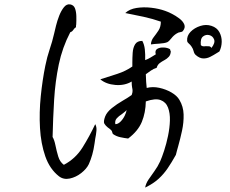

<svg xmlns="http://www.w3.org/2000/svg" viewBox="-20 -767 1040 869"><path d="M792 -315Q810 -285 811 -249Q812 -213 804 -176Q796 -139 787 -107Q784 -96 781 -85.5Q778 -75 776 -66Q757 -32 739 -5.5Q721 21 697.5 42.5Q674 64 637 82Q640 64 652 46Q664 28 679 7.5Q694 -13 705 -37Q713 -55 723 -85.5Q733 -116 740.5 -152Q748 -188 749 -221.5Q750 -255 740.5 -280Q731 -305 707 -314Q683 -323 640 -308Q639 -257 622 -215.5Q605 -174 560 -140Q543 -142 524.5 -146Q506 -150 492 -160Q489 -162 488 -168.5Q487 -175 482 -179Q479 -182 475 -185Q471 -188 468 -190Q458 -198 452.5 -207Q447 -216 456 -240Q464 -260 486.5 -278Q509 -296 535 -311Q561 -326 576 -337Q580 -348 580 -355.5Q580 -363 578 -371Q577 -376 576.5 -382.5Q576 -389 576 -398Q544 -379 502 -382.5Q460 -386 434 -408Q472 -420 510.5 -432.5Q549 -445 579 -466Q579 -470 579 -474.5Q579 -479 579 -484Q579 -505 580.5 -528Q582 -551 591.5 -566.5Q601 -582 624 -582Q633 -566 635.5 -543.5Q638 -521 637 -495Q651 -500 662 -507Q673 -514 685 -521Q680 -539 692 -546Q704 -553 721.5 -552Q739 -551 750 -544Q749 -538 753 -537Q753 -520 744.5 -510.5Q736 -501 724.5 -495Q713 -489 703 -481.5Q693 -474 689 -460Q675 -456 663 -447.5Q651 -439 640 -431Q641 -407 641.5 -396.5Q642 -386 644 -369Q671 -376 701 -369.5Q731 -363 756 -348.5Q781 -334 792 -315ZM411 -205Q418 -193 416.5 -175.5Q415 -158 411 -139Q410 -134 409.5 -128.5Q409 -123 408 -118Q404 -90 397.5 -67Q391 -44 382 -24Q372 -3 348 16Q324 35 296 41Q268 47 247 31Q205 -2 185 -59.5Q165 -117 161 -187.5Q157 -258 164.5 -331.5Q172 -405 185 -469Q193 -509 205 -544.5Q217 -580 224 -611Q224 -612 225 -615Q228 -628 233.5 -650.5Q239 -673 248 -696Q257 -719 269.5 -734.5Q282 -750 298 -747Q314 -744 319.5 -729Q325 -714 325.5 -694Q326 -674 325 -657Q324 -654 324 -650.5Q324 -647 324 -644Q317 -640 312 -632Q307 -624 298 -621Q262 -552 246 -475Q230 -398 225 -315.5Q220 -233 218 -147Q226 -134 231 -109Q236 -84 243.5 -59Q251 -34 269 -21Q322 -49 353.5 -99.5Q385 -150 411 -205ZM808 -627Q804 -622 796 -621.5Q788 -621 779 -615Q766 -607 755.5 -593.5Q745 -580 737 -576Q725 -571 701 -569.5Q677 -568 663 -566Q664 -584 675 -598Q686 -612 697 -628.5Q708 -645 708 -669Q671 -682 630 -691Q589 -700 547 -708Q566 -726 598 -731Q630 -736 664.5 -732Q699 -728 727 -718Q739 -714 757 -705Q775 -696 791.5 -683.5Q808 -671 814 -656.5Q820 -642 808 -627ZM973 -534Q970 -532 966.5 -530Q963 -528 960 -526Q946 -517 931 -509.5Q916 -502 899.5 -502.5Q883 -503 866 -518Q859 -524 856.5 -535Q854 -546 847 -556Q841 -565 834.5 -570Q828 -575 827 -582Q825 -605 842.5 -623Q860 -641 886.5 -649.5Q913 -658 937 -650Q962 -642 973 -621.5Q984 -601 983.5 -577.5Q983 -554 973 -534ZM937 -550Q955 -573 949 -588.5Q943 -604 927.5 -608Q912 -612 899 -602Q886 -592 889 -563Q893 -558 899 -557.5Q905 -557 911 -558Q919 -558 926 -557.5Q933 -557 937 -550ZM553 -269Q549 -264 543 -259.5Q537 -255 531 -250Q518 -242 508.5 -231.5Q499 -221 502 -205Q514 -205 525.5 -216.5Q537 -228 544.5 -243.5Q552 -259 553 -269Z"/></svg>

Font: Yuji Mai
Style: Regular
Weight: 400
Designer: Kataoka Yuji
Foundry: Kinuta Font Factory
Version: Version 3.002